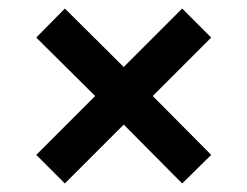

<svg xmlns="http://www.w3.org/2000/svg" viewBox="-20 -532 580 450"><path d="M270 -240 132 -102 65 -169 203 -307 65 -444 132 -512 270 -375 407 -512 475 -444 338 -307 475 -169 407 -102Z"/></svg>

Font: IBM Plex Sans Condensed SemiBold
Style: Regular
Weight: 600
Width: 3
Designer: Mike Abbink, Paul van der Laan, Pieter van Rosmalen
Foundry: Bold Monday
Version: Version 1.3